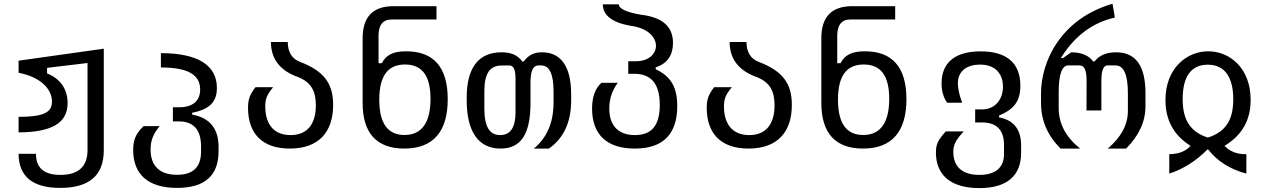

<svg xmlns="http://www.w3.org/2000/svg" viewBox="-20 -780 6663 1008"><path d="M296.4 206.5C448.7 206.5 524.9 140.6 524.9 8.8V-524.4L77.6 -461.4V-397.9C191.9 -376 252.9 -313.5 252.9 -246.6C252.9 -189.5 208.5 -166.5 77.6 -166.5V-85C254.9 -85.9 335 -135.7 335 -239.3C335 -309.6 298.3 -366.7 227.1 -394.5V-423.8L439.5 -449.2V7.8C439.5 94.7 391.1 138.2 297.4 138.2C210.4 138.2 168.5 101.1 168.9 27.3H77.6C78.1 147 151.9 206.5 296.4 206.5Z M909.7 206.5C1054.7 206.5 1127.4 142.1 1127.4 14.6V-9.8C1127.4 -106.9 1078.6 -162.6 988.8 -178.2V-188C1084 -206.5 1118.7 -248 1118.7 -318.4C1118.7 -436 1020.5 -501 824.7 -501V-425.8C965.3 -425.8 1030.8 -388.2 1030.8 -310.1C1030.8 -251 993.7 -216.8 919.4 -216.8H887.7V-142.6H919.4C997.1 -142.6 1035.6 -98.1 1035.6 -9.8V14.6C1035.6 97.2 993.7 137.7 909.2 137.7C816.9 137.7 770.5 89.4 770.5 4.9C770.5 -44.4 786.1 -79.6 818.4 -117.7H733.9C691.9 -78.6 679.2 -43.5 679.2 7.8C679.2 133.8 755.9 206.5 909.7 206.5Z M1501.5 0C1653.3 0 1729 -86.9 1729 -229C1729 -343.3 1679.7 -408.2 1552.7 -456.1C1511.7 -472.7 1491.2 -507.3 1490.7 -559.6H1402.3C1402.8 -469.7 1450.7 -408.2 1545.9 -375C1612.3 -348.1 1638.2 -303.2 1638.2 -227.5C1638.2 -128.9 1593.8 -70.8 1505.4 -70.8C1416.5 -70.8 1372.6 -129.4 1372.6 -221.2C1372.6 -260.7 1380.9 -282.2 1414.1 -322.3H1321.3C1289.1 -281.2 1282.2 -254.9 1282.2 -213.9C1282.2 -80.1 1355.5 0 1501.5 0Z M2102.5 0C2255.9 0 2330.6 -90.8 2330.6 -259.3C2330.6 -429.2 2254.9 -510.7 2112.3 -510.7C2042.5 -510.7 2007.3 -491.2 1984.4 -448.2H1967.3V-591.8C1967.3 -648.9 1990.2 -677.7 2036.1 -677.7H2271.5V-747.6H2045.9C1937.5 -747.6 1883.3 -690.9 1883.8 -578.1V-239.3C1883.8 -79.6 1959 0 2102.5 0ZM2103.5 -71.3C2015.6 -71.3 1971.2 -132.3 1971.2 -256.8C1971.2 -380.9 2015.6 -441.4 2106.4 -441.4C2195.8 -441.4 2240.2 -382.8 2240.2 -260.7C2240.2 -137.2 2194.8 -71.3 2103.5 -71.3Z M2607.9 0C2714.8 0 2765.1 -75.2 2765.1 -240.2V-347.7C2765.1 -406.7 2778.8 -436.5 2805.7 -436.5H2821.8C2864.7 -436.5 2886.2 -390.6 2886.2 -299.3V-242.2C2886.2 -137.2 2851.6 -56.6 2782.7 0H2861.8C2939.5 -54.2 2978.5 -138.7 2978.5 -252.4V-285.2C2978.5 -432.6 2923.8 -505.4 2825.7 -505.4C2786.6 -505.4 2756.8 -493.7 2729 -457H2722.2C2696.3 -492.7 2660.6 -505.4 2612.8 -505.4C2492.7 -505.4 2430.2 -424.8 2430.2 -268.1V-253.4C2430.2 -85 2494.6 0 2607.9 0ZM2606 -70.8C2549.8 -70.8 2522.9 -115.2 2522.9 -210.9V-303.2C2522.9 -393.6 2552.2 -435.5 2610.8 -436L2653.3 -436.5C2676.3 -436.5 2686.5 -414.6 2686.5 -365.7V-189.5C2686.5 -110.4 2659.2 -70.8 2606 -70.8Z M3312.5 0C3463.4 0 3535.6 -78.1 3535.6 -223.1C3535.6 -322.8 3501.5 -379.4 3422.4 -416.5V-426.3C3484.9 -446.8 3513.2 -492.2 3513.2 -554.2C3513.2 -642.1 3456.1 -689.5 3345.7 -702.6C3268.1 -715.8 3229 -734.4 3229 -757.3H3145C3145 -700.2 3192.4 -662.6 3287.6 -645C3381.3 -633.8 3423.8 -584.5 3423.8 -539.6C3423.8 -497.1 3386.2 -458.5 3318.4 -458.5H3278.3V-392.6H3309.1C3399.9 -392.6 3443.8 -338.9 3443.8 -229C3443.8 -122.6 3402.3 -70.8 3313.5 -70.8C3229 -70.8 3178.7 -117.7 3178.7 -210.4C3178.7 -260.3 3193.4 -304.2 3223.1 -345.2H3137.7C3104.5 -315.9 3088.4 -271.5 3088.4 -209.5C3088.4 -70.3 3169.4 0 3312.5 0Z M3909.7 0C4061.5 0 4137.2 -86.9 4137.2 -229C4137.2 -343.3 4087.9 -408.2 3960.9 -456.1C3919.9 -472.7 3899.4 -507.3 3898.9 -559.6H3810.5C3811 -469.7 3858.9 -408.2 3954.1 -375C4020.5 -348.1 4046.4 -303.2 4046.4 -227.5C4046.4 -128.9 4002 -70.8 3913.6 -70.8C3824.7 -70.8 3780.8 -129.4 3780.8 -221.2C3780.8 -260.7 3789.1 -282.2 3822.3 -322.3H3729.5C3697.3 -281.2 3690.4 -254.9 3690.4 -213.9C3690.4 -80.1 3763.7 0 3909.7 0Z M4510.7 0C4664.1 0 4738.8 -90.8 4738.8 -259.3C4738.8 -429.2 4663.1 -510.7 4520.5 -510.7C4450.7 -510.7 4415.5 -491.2 4392.6 -448.2H4375.5V-591.8C4375.5 -648.9 4398.4 -677.7 4444.3 -677.7H4679.7V-747.6H4454.1C4345.7 -747.6 4291.5 -690.9 4292 -578.1V-239.3C4292 -79.6 4367.2 0 4510.7 0ZM4511.7 -71.3C4423.8 -71.3 4379.4 -132.3 4379.4 -256.8C4379.4 -380.9 4423.8 -441.4 4514.6 -441.4C4604 -441.4 4648.4 -382.8 4648.4 -260.7C4648.4 -137.2 4603 -71.3 4511.7 -71.3Z M5121.1 207.5C5263.7 207.5 5340.8 145.5 5340.8 22V-16.6C5340.8 -100.6 5302.2 -149.4 5225.1 -163.6V-173.3C5304.2 -206.5 5336.9 -249.5 5336.9 -330.1C5336.9 -445.3 5269.5 -510.3 5128.4 -510.3C4997.1 -510.3 4923.3 -454.1 4923.3 -342.3C4923.3 -301.3 4933.1 -267.6 4952.6 -240.7H5031.2C5016.1 -280.8 5008.8 -317.4 5008.8 -342.8C5008.8 -408.2 5058.1 -440.9 5125 -440.9C5214.8 -440.9 5245.6 -382.3 5245.6 -325.2C5245.6 -263.2 5209 -205.6 5135.3 -205.6H5099.6V-137.2H5135.3C5212.4 -137.2 5251 -97.7 5251 -18.6V29.3C5251 102.1 5203.6 138.2 5121.6 138.2C5028.8 138.2 4984.9 92.3 4984.9 17.6C4984.9 -18.6 4995.1 -41.5 5039.6 -90.3H4945.8C4903.3 -44.4 4893.6 -21 4893.6 21C4893.6 136.2 4968.3 207.5 5121.1 207.5Z M5547.9 0H5650.4C5575.7 -60.1 5538.1 -130.9 5538.1 -212.9V-293.5C5538.1 -388.7 5554.7 -436.5 5588.4 -436.5H5648.9C5672.9 -436.5 5685.1 -409.2 5684.6 -355L5684.1 -200.2H5762.2V-355C5762.2 -409.2 5772.9 -436.5 5793.9 -436.5H5836.9C5879.9 -436.5 5901.4 -388.2 5901.4 -291V-196.8C5901.4 -125.5 5866.2 -60.1 5795.9 0H5892.1C5960 -68.4 5993.7 -142.1 5993.7 -221.7V-291C5993.7 -435.1 5942.4 -505.4 5838.9 -505.4C5787.6 -505.4 5749.5 -488.3 5726.6 -457.5H5719.2C5695.8 -489.3 5657.2 -505.4 5603.5 -505.4L5561.5 -475.6H5549.8C5620.6 -590.3 5715.3 -661.1 5833 -688L5820.8 -760.3C5545.4 -680.2 5445.3 -453.1 5445.3 -289.6V-239.3C5445.3 -147.9 5479.5 -68.4 5547.9 0Z M6118.7 131.3C6190.9 108.4 6258.3 65.9 6321.3 2.9C6370.1 65.9 6437.5 108.9 6523.4 131.3V29.3C6477.1 30.8 6438.5 16.6 6408.7 -14.2C6501 -70.3 6545.9 -148.9 6545.9 -255.9C6545.9 -423.8 6434.6 -510.7 6323.2 -510.7C6211.4 -510.7 6098.6 -422.9 6098.6 -254.4C6098.6 -148.9 6142.6 -69.3 6230.5 -14.2C6204.6 14.6 6167 29.3 6118.7 29.3ZM6321.3 -57.6C6227.1 -88.4 6189 -152.3 6189 -260.3C6189 -376 6232.4 -440.4 6320.8 -440.4C6409.7 -440.4 6454.6 -375 6454.6 -258.8C6454.6 -149.4 6414.6 -87.9 6321.3 -57.6Z"/></svg>

Font: Hack
Style: Regular
Weight: 400
Monospace: yes
Designer: Christopher Simpkins
Foundry: Christopher Simpkins
Version: Version 2.010